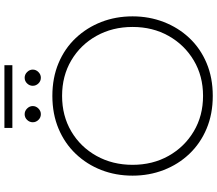

<svg xmlns="http://www.w3.org/2000/svg" viewBox="-77 -893 983 869"><g transform="rotate(-90 414.5 -458.5)"><path d="M415 13Q333 13 266.5 -15Q200 -43 152.5 -93Q105 -143 79.5 -209Q54 -275 54 -350Q54 -426 79.5 -491.5Q105 -557 152.5 -607Q200 -657 266.5 -685Q333 -713 415 -713Q497 -713 563.5 -685Q630 -657 677 -607Q724 -557 749.5 -491.5Q775 -426 775 -350Q775 -275 749.5 -209Q724 -143 677 -93Q630 -43 563.5 -15Q497 13 415 13ZM415 -31Q505 -31 575.5 -73Q646 -115 686.5 -187Q727 -259 727 -350Q727 -441 686.5 -513.5Q646 -586 575.5 -627.5Q505 -669 415 -669Q325 -669 254.5 -627.5Q184 -586 143.5 -513.5Q103 -441 103 -350Q103 -259 143.5 -187Q184 -115 254.5 -73Q325 -31 415 -31ZM497.3 -765.1Q481.9 -765.1 471.3 -776.1Q460.7 -787.2 460.7 -801.7Q460.7 -816.2 471.3 -827.3Q481.9 -838.4 497.3 -838.4Q511.8 -838.4 522.9 -827.3Q534 -816.2 534 -801.7Q534 -787.2 522.9 -776.1Q511.8 -765.1 497.3 -765.1ZM332.3 -765.1Q316.9 -765.1 306.3 -776.1Q295.7 -787.2 295.7 -801.7Q295.7 -816.2 306.3 -827.3Q316.9 -838.4 332.3 -838.4Q346.8 -838.4 357.9 -827.3Q369 -816.2 369 -801.7Q369 -787.2 357.9 -776.1Q346.8 -765.1 332.3 -765.1ZM270 -894V-930H554V-894Z"/></g></svg>

Font: MuseoModerno ExtraLight
Style: Regular
Weight: 200
Designer: Pablo Cosgaya, Héctor Gatti, Marcela Romero, and the Authors of The MuseoModerno Project.
Foundry: Omnibus-Type Team
Version: Version 1.001